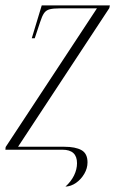

<svg xmlns="http://www.w3.org/2000/svg" viewBox="-22 -556 428 713"><path d="M221 137Q242 118 253 95.5Q264 73 264 50Q264 0 210 0H-2L-1 -10L338 -525H201Q176 -525 162.5 -521.5Q149 -518 141.5 -507Q134 -496 127 -474L107 -414H96L133 -536H386L384 -526L45 -11H217Q258 -11 280.5 1.5Q303 14 303 47Q303 69 291 89.5Q279 110 260.5 123Q242 136 221 137Z"/></svg>

Font: Noto Serif Display Condensed ExtraLight
Style: Italic
Weight: 200
Width: 3
Italic angle: -12°
Designer: Monotype Design Team
Foundry: Monotype Imaging Inc.
Version: Version 2.009